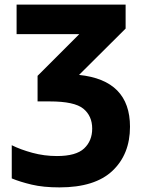

<svg xmlns="http://www.w3.org/2000/svg" viewBox="-20 -573 640 833"><path d="M238 240Q392 240 468 168Q544 96 544 -23Q544 -225 323 -248L525 -449V-553H52V-425H324L143 -244V-133H196Q303 -133 341.5 -101.5Q380 -70 380 -15Q380 38 345 71Q310 104 227 104Q172 104 120.5 90Q69 76 31 57V201Q67 216 117.5 228Q168 240 238 240Z"/></svg>

Font: Noto Sans Mono Extra
Style: Regular
Weight: 800
Designer: Monotype Design Team
Foundry: Monotype Imaging Inc.
Version: Version 1.900